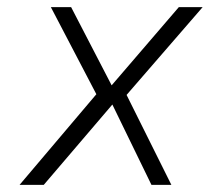

<svg xmlns="http://www.w3.org/2000/svg" viewBox="-20 -520 590 540"><path d="M123 -500H180L294 -280L483 -500H550L336 -253L462 0H406L296 -226L103 0H35L251 -255Z"/></svg>

Font: Overused Grotesk Light
Style: Italic
Weight: 300
Italic angle: -10°
Version: Version 0.003